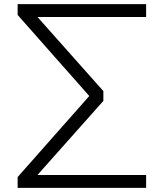

<svg xmlns="http://www.w3.org/2000/svg" viewBox="-20 -725 789 925"><path d="M65 180V128L422 -276V-249L65 -653V-705H684V-643H141L142 -664L478 -286V-239L141 140L140 118H684V180Z"/></svg>

Font: Nunito Sans 10pt Expanded Light
Style: Regular
Weight: 300
Width: 7
Designer: Vernon Adams
Foundry: Vernon Adams
Version: Version 3.101;gftools[0.9.27]